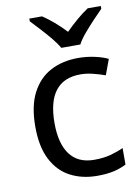

<svg xmlns="http://www.w3.org/2000/svg" viewBox="-87 -825 654 894"><g transform="rotate(-10 240.0 -378.0)"><path d="M300 10Q229 10 173.5 -19Q118 -48 86.5 -109Q55 -170 55 -265Q55 -364 88 -426Q121 -488 177.5 -517Q234 -546 306 -546Q347 -546 385 -537.5Q423 -529 447 -517L420 -444Q396 -453 364 -461Q332 -469 304 -469Q146 -469 146 -266Q146 -169 184.5 -117.5Q223 -66 299 -66Q343 -66 376.5 -75Q410 -84 438 -97V-19Q411 -5 378.5 2.5Q346 10 300 10ZM238 -606Q225 -629 203 -655.5Q181 -682 157 -708Q133 -734 115 -753V-766H175Q201 -749 229 -725Q257 -701 282 -674Q309 -701 337 -725Q365 -749 391 -766H453V-753Q434 -734 409.5 -708Q385 -682 362.5 -655.5Q340 -629 328 -606Z"/></g></svg>

Font: Noto Sans Phoenician
Style: Regular
Weight: 400
Designer: Monotype Design Team
Foundry: Monotype Imaging Inc.
Version: Version 2.001; ttfautohint (v1.8.4.7-5d5b)